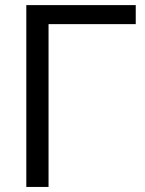

<svg xmlns="http://www.w3.org/2000/svg" viewBox="-20 -739 572 759"><path d="M84 0V-718.8H516.6V-643.6H171.9V0Z"/></svg>

Font: Min Sans
Style: Regular
Weight: 400
Designer: Jinseong-Kim, NotoSansCJK, Nunito
Foundry: Jinseong-Kim
Version: Version 1.400;Glyphs 3.1.2 (3151)